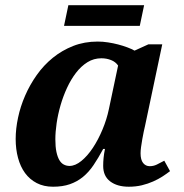

<svg xmlns="http://www.w3.org/2000/svg" viewBox="-20 -705 705 735"><path d="M473.1 9.8Q428.7 9.8 401.9 -10.5Q375 -30.8 375 -69.8Q375 -85.4 376.5 -100.3Q377.9 -115.2 381.8 -134.8H375Q356.4 -100.1 338.1 -73Q319.8 -45.9 297.4 -27.6Q274.9 -9.3 247.3 0.2Q219.7 9.8 183.1 9.8Q147.5 9.8 120.6 -4.2Q93.8 -18.1 75.9 -42.5Q58.1 -66.9 49.1 -100.3Q40 -133.8 40 -172.9Q40 -211.9 49.1 -254.6Q58.1 -297.4 76.2 -338.9Q94.2 -380.4 120.8 -418Q147.5 -455.6 182.4 -483.9Q217.3 -512.2 260.3 -529.1Q303.2 -545.9 354 -545.9Q373.5 -545.9 393.8 -542.7Q414.1 -539.6 432.6 -534.7Q451.2 -529.8 467.5 -523.7Q483.9 -517.6 495.1 -511.2L547.9 -535.2H601.1L535.2 -223.1Q533.2 -214.8 530.3 -201.2Q527.3 -187.5 524.7 -172.1Q522 -156.7 520 -142.3Q518.1 -127.9 518.1 -118.2Q518.1 -93.3 527.8 -81.1Q537.6 -68.8 553.2 -68.8Q567.4 -68.8 580.3 -75Q593.3 -81.1 608.9 -89.8L630.9 -49.8Q618.2 -40 602.1 -29.5Q585.9 -19 566.2 -10.3Q546.4 -1.5 523.2 4.2Q500 9.8 473.1 9.8ZM191.9 -171.9Q191.9 -143.1 196 -123.5Q200.2 -104 207.3 -92Q214.4 -80.1 224.4 -75Q234.4 -69.8 246.1 -69.8Q268.1 -69.8 291.5 -88.9Q314.9 -107.9 335.4 -138.9Q356 -169.9 372.3 -209Q388.7 -248 397 -288.1L432.1 -454.1Q422.4 -468.3 405 -475.1Q387.7 -481.9 368.2 -481.9Q338.9 -481.9 314.7 -466.8Q290.5 -451.7 271 -426.3Q251.5 -400.9 236.6 -368.7Q221.7 -336.4 211.7 -301.8Q201.7 -267.1 196.8 -233.4Q191.9 -199.7 191.9 -171.9ZM515.1 -606H225.1L241.7 -685.1H531.7Z"/></svg>

Font: Droid Serif
Style: Bold Italic
Weight: 700
Italic angle: -12°
Designer: Monotype Design team
Foundry: Monotype Imaging Inc.
Version: Version 1.03